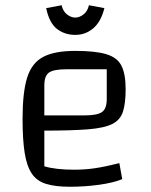

<svg xmlns="http://www.w3.org/2000/svg" viewBox="-20 -703 575 732"><path d="M246 9Q191 9 155.5 -2Q120 -13 101 -41.5Q82 -70 74 -120.5Q66 -171 66 -250Q66 -351 83.5 -407Q101 -463 144.5 -486Q188 -509 267 -509Q343 -509 385 -496.5Q427 -484 443 -452.5Q459 -421 459 -363Q459 -310 449 -278Q439 -246 408.5 -230.5Q378 -215 316 -210Q254 -205 149 -205H119V-263H301Q351 -263 369 -276Q387 -289 387 -325V-439H235Q185 -439 167 -426.5Q149 -414 149 -377V-69Q192 -56 263 -56Q303 -56 341 -61.5Q379 -67 435 -81L446 -20Q412 -6 357.5 1.5Q303 9 246 9ZM267 -570Q227 -570 197.5 -592.5Q168 -615 156 -672L215 -683Q220 -660 235.5 -648Q251 -636 267 -636Q283 -636 298.5 -648Q314 -660 319 -683L378 -672Q365 -620 335.5 -595Q306 -570 267 -570Z"/></svg>

Font: Changa Light
Style: Regular
Weight: 300
Designer: Eduardo Rodriguez Tunni
Foundry: Eduardo Rodriguez Tunni
Version: Version 3.002; ttfautohint (v1.8.2)